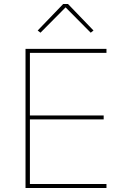

<svg xmlns="http://www.w3.org/2000/svg" viewBox="-20 -943 640 963"><path d="M108 0V-698H514V-678H130V-364H500V-344H130V-20H514V0ZM321 -923 449 -790 435 -779 309 -906 183 -779 169 -790 297 -923Z"/></svg>

Font: IBM Plex Mono Thin
Style: Regular
Weight: 100
Monospace: yes
Designer: Mike Abbink, Paul van der Laan, Pieter van Rosmalen
Foundry: Bold Monday
Version: Version 2.3